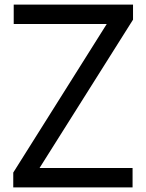

<svg xmlns="http://www.w3.org/2000/svg" viewBox="-20 -820 640 840"><path d="M38 0V-65L447 -715H40V-800H562V-734L153 -85H560V0Z"/></svg>

Font: Victor Mono Thin SemiBold
Style: Regular
Weight: 600
Monospace: yes
Version: Version 1.561;gftools[0.9.30]